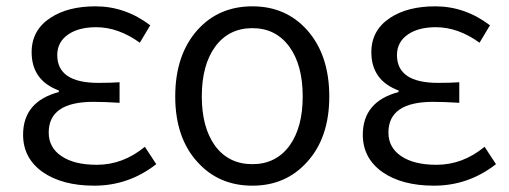

<svg xmlns="http://www.w3.org/2000/svg" viewBox="-20 -574 1610 607"><path d="M115 -30Q53 -74 53 -148Q53 -253 166 -283V-288Q80 -320 80 -409Q80 -479 140 -518Q195 -554 282 -554Q376 -554 455 -494L422 -439Q354 -488 284 -488Q230 -488 197 -466Q161 -442 161 -400Q161 -312 291 -312Q331 -312 358 -314V-249Q310 -252 275 -252Q134 -252 134 -155Q134 -107 175 -80Q215 -53 286 -53Q369 -53 438 -110L474 -55Q387 13 278 13Q177 13 115 -30Z M605 -61Q534 -138 534 -269Q534 -401 605 -480Q672 -554 778 -554Q883 -554 950 -480Q1021 -401 1021 -269Q1021 -138 950 -61Q883 13 778 13Q672 13 605 -61ZM895 -113Q937 -171 937 -269Q937 -368 895 -426Q852 -485 778 -485Q703 -485 660 -426Q618 -368 618 -269Q618 -171 660 -113Q703 -55 778 -55Q852 -55 895 -113Z M1189 -30Q1127 -74 1127 -148Q1127 -253 1240 -283V-288Q1154 -320 1154 -409Q1154 -479 1214 -518Q1269 -554 1356 -554Q1450 -554 1529 -494L1496 -439Q1428 -488 1358 -488Q1304 -488 1271 -466Q1235 -442 1235 -400Q1235 -312 1365 -312Q1405 -312 1432 -314V-249Q1384 -252 1349 -252Q1208 -252 1208 -155Q1208 -107 1249 -80Q1289 -53 1360 -53Q1443 -53 1512 -110L1548 -55Q1461 13 1352 13Q1251 13 1189 -30Z"/></svg>

Font: Source Han Sans CN Normal
Style: Regular
Weight: 350
Designer: Ryoko NISHIZUKA 西塚涼子 (kana, bopomofo & ideographs); Paul D. Hunt (Latin, Greek & Cyrillic); Sandoll Communications 산돌커뮤니
Foundry: Adobe
Version: Version 2.004;hotconv 1.0.118;makeotfexe 2.5.65603